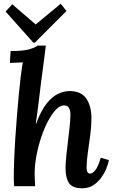

<svg xmlns="http://www.w3.org/2000/svg" viewBox="-20 -1000 613 1031"><path d="M422 11Q369 11 350.5 -17Q332 -45 332 -96Q332 -125 336 -163Q340 -201 345 -241.5Q350 -282 354 -319.5Q358 -357 358 -386Q358 -406 350.5 -420Q343 -434 323 -434Q302 -434 280 -411Q258 -388 237.5 -349Q217 -310 201 -262Q185 -214 175.5 -163Q166 -112 166 -66Q166 -52 167 -32Q168 -12 169 0H56Q55 -16 54.5 -23.5Q54 -31 54 -41Q54 -83 56 -138Q58 -193 62 -255Q66 -317 71 -378Q76 -439 81 -492.5Q86 -546 91 -586Q94 -606 96.5 -627Q99 -648 103 -665L33 -662L37 -726Q106 -726 138 -735.5Q170 -745 181 -755H226Q223 -727 218 -690Q213 -653 208.5 -618Q204 -583 201 -562Q199 -548 196 -521.5Q193 -495 189 -462Q185 -429 180.5 -395.5Q176 -362 172 -336H174Q200 -406 230.5 -444Q261 -482 292.5 -496.5Q324 -511 353 -511Q416 -511 443.5 -470.5Q471 -430 471 -365Q471 -322 464.5 -273.5Q458 -225 451.5 -179.5Q445 -134 445 -100Q445 -68 464 -68Q477 -68 492 -86.5Q507 -105 521 -153L565 -140Q561 -120 550.5 -94Q540 -68 522 -44Q504 -20 479.5 -4.5Q455 11 422 11ZM159 -771 10 -938 46 -977 171 -869H172L306 -980L337 -941L167 -771Z"/></svg>

Font: Lora SemiBold
Style: Italic
Weight: 600
Italic angle: -3°
Designer: Olga Karpushina, Alexei Vanyashin (Cyrillic)
Foundry: Cyreal
Version: Version 3.011; ttfautohint (v1.8.4.7-5d5b)